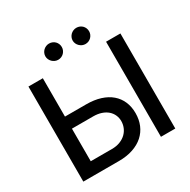

<svg xmlns="http://www.w3.org/2000/svg" viewBox="-196 -1089 1257 1272"><g transform="rotate(-30 432.5 -453.0)"><path d="M82.7 -727.3H192.8V-433.9H355.1Q415.8 -433.9 463.2 -418.9Q510.7 -403.8 543.1 -375.9Q575.6 -348 592.5 -308.6Q609.4 -269.2 609.4 -220.5Q609.4 -171.5 592.5 -131Q575.6 -90.6 543.1 -61.4Q510.7 -32.3 463.2 -16.2Q415.8 0 355.1 0H82.7ZM676.5 0V-727.3H786.2V0ZM192.8 -341.6V-92.3H355.1Q390.3 -92.3 417.6 -103.2Q445 -114 463.4 -131.9Q481.9 -149.9 491.5 -173.3Q501.1 -196.7 501.1 -221.9Q501.1 -246.4 491.5 -268.3Q481.9 -290.1 463.4 -306.5Q445 -322.8 417.6 -332.2Q390.3 -341.6 355.1 -341.6ZM551.5 -905.9Q565 -905.9 576.3 -901.1Q587.7 -896.3 596.1 -888Q604.4 -879.6 609.2 -868.3Q614 -856.9 614 -843.8Q614 -831.3 609.2 -820.1Q604.4 -808.9 596.1 -800.4Q587.7 -791.9 576.3 -786.9Q565 -782 551.5 -782Q539.1 -782 527.7 -786.9Q516.3 -791.9 507.6 -800.4Q498.9 -808.9 493.8 -820.1Q488.6 -831.3 488.6 -843.8Q488.6 -856.9 493.8 -868.3Q498.9 -879.6 507.6 -888Q516.3 -896.3 527.7 -901.1Q539.1 -905.9 551.5 -905.9ZM342.7 -905.9Q356.2 -905.9 367.5 -901.1Q378.9 -896.3 387.3 -888Q395.6 -879.6 400.4 -868.3Q405.2 -856.9 405.2 -843.8Q405.2 -831.3 400.4 -820.1Q395.6 -808.9 387.3 -800.4Q378.9 -791.9 367.5 -786.9Q356.2 -782 342.7 -782Q330.3 -782 318.9 -786.9Q307.5 -791.9 298.8 -800.4Q290.1 -808.9 285 -820.1Q279.8 -831.3 279.8 -843.8Q279.8 -856.9 285 -868.3Q290.1 -879.6 298.8 -888Q307.5 -896.3 318.9 -901.1Q330.3 -905.9 342.7 -905.9Z"/></g></svg>

Font: Cannonade Med
Style: Regular
Weight: 500
Designer: Rasmus Andersson
Foundry: rsms
Version: Version 3.012;git-f93a4a705